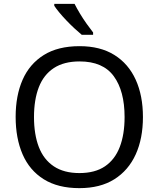

<svg xmlns="http://www.w3.org/2000/svg" viewBox="-20 -964 821 994"><path d="M720 -358Q720 -247 682.5 -164.5Q645 -82 572 -36Q499 10 391 10Q280 10 206.5 -36Q133 -82 97 -165Q61 -248 61 -359Q61 -469 97 -551Q133 -633 206.5 -679Q280 -725 392 -725Q499 -725 572 -679.5Q645 -634 682.5 -551.5Q720 -469 720 -358ZM156 -358Q156 -268 181 -203Q206 -138 258.5 -103Q311 -68 391 -68Q472 -68 523.5 -103Q575 -138 600 -203Q625 -268 625 -358Q625 -493 569 -569.5Q513 -646 392 -646Q311 -646 258.5 -611.5Q206 -577 181 -512.5Q156 -448 156 -358ZM366 -944Q377 -922 393.5 -894.5Q410 -867 428.5 -841Q447 -815 462 -796V-784H403Q386 -798 365 -817.5Q344 -837 323.5 -858.5Q303 -880 286.5 -900Q270 -920 261 -934V-944Z"/></svg>

Font: Noto Sans Thaana
Style: Regular
Weight: 400
Designer: Monotype Design Team
Foundry: Monotype Imaging Inc.
Version: Version 2.001